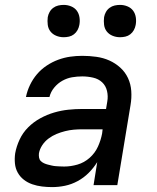

<svg xmlns="http://www.w3.org/2000/svg" viewBox="-20 -756 640 784"><path d="M193 8Q172 8 151.5 5.5Q131 3 112 -3.5Q93 -10 77.5 -22Q62 -34 52.5 -51Q43 -68 41 -88.5Q39 -109 42 -130Q47 -158 60 -186Q73 -214 95 -236Q117 -258 144.5 -273Q172 -288 201 -296.5Q230 -305 259 -308Q288 -311 316 -311H413L418 -341Q422 -363 417 -384.5Q412 -406 397 -420Q382 -434 360 -439Q338 -444 316 -444Q295 -444 274.5 -440.5Q254 -437 235 -426.5Q216 -416 201.5 -398.5Q187 -381 182 -360H86Q91 -385 102.5 -409Q114 -433 131 -453Q148 -473 170.5 -488Q193 -503 217.5 -512Q242 -521 266.5 -524.5Q291 -528 316 -528Q345 -528 373.5 -524Q402 -520 426.5 -509Q451 -498 471 -480Q491 -462 502.5 -437.5Q514 -413 516 -384.5Q518 -356 513 -327L459 0H362L377 -94Q362 -70 342 -50Q322 -30 297 -16.5Q272 -3 245.5 2.5Q219 8 193 8ZM242 -76Q269 -76 296.5 -84Q324 -92 346 -111.5Q368 -131 380 -157.5Q392 -184 397 -211L399 -228H316Q299 -228 281.5 -226.5Q264 -225 246 -220.5Q228 -216 211 -209Q194 -202 178.5 -190.5Q163 -179 152.5 -163Q142 -147 139 -130Q138 -121 139.5 -112.5Q141 -104 146.5 -98.5Q152 -93 159.5 -89.5Q167 -86 175 -84Q183 -82 191.5 -80Q200 -78 208 -77.5Q216 -77 224.5 -76.5Q233 -76 242 -76ZM470 -604Q454 -604 439.5 -610Q425 -616 416 -627.5Q407 -639 405 -654.5Q403 -670 405 -686Q407 -697 412.5 -707Q418 -717 427.5 -724Q437 -731 448 -733.5Q459 -736 470 -736Q486 -736 500.5 -730Q515 -724 523.5 -712.5Q532 -701 534.5 -685.5Q537 -670 534 -654Q532 -643 526.5 -633Q521 -623 512 -616Q503 -609 492 -606.5Q481 -604 470 -604ZM240 -604Q224 -604 209.5 -610Q195 -616 186 -627.5Q177 -639 175 -654.5Q173 -670 175 -686Q177 -697 182.5 -707Q188 -717 197.5 -724Q207 -731 218 -733.5Q229 -736 240 -736Q256 -736 270.5 -730Q285 -724 293.5 -712.5Q302 -701 304.5 -685.5Q307 -670 304 -654Q302 -643 296.5 -633Q291 -623 282 -616Q273 -609 262 -606.5Q251 -604 240 -604Z"/></svg>

Font: Iosevka Custom Medium Oblique
Style: Regular
Weight: 500
Italic angle: -9°
Designer: Belleve Invis
Foundry: Belleve Invis
Version: Version 27.0.1